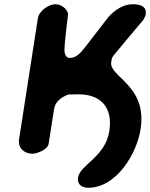

<svg xmlns="http://www.w3.org/2000/svg" viewBox="-20 -727 710 908"><path d="M349 113C344 145 367 161 397 161C533 161 628 -4 645 -117C677 -325 495 -363 506 -433C509 -451 508 -453 519 -467C539 -492 637 -608 658 -633C659 -636 667 -650 668 -653L669 -660C675 -698 641 -707 609 -707C563 -707 526 -682 493 -647C477 -626 401 -528 385 -507C366 -483 343 -453 312 -453C281 -453 284 -491 286 -513C287 -535 299 -638 302 -660C299 -686 268 -707 242 -707C210 -707 164 -675 159 -640L70 -67C64 -26 96 0 133 0C156 0 206 -20 210 -47L236 -213C242 -249 274 -269 303 -280C310 -280 344 -281 351 -281C459 -281 514 -217 497 -107C478 16 358 52 349 113Z"/></svg>

Font: Asimov Print
Style: Regular
Weight: 500
Designer: Google
Version: Version 2.000980: 2014